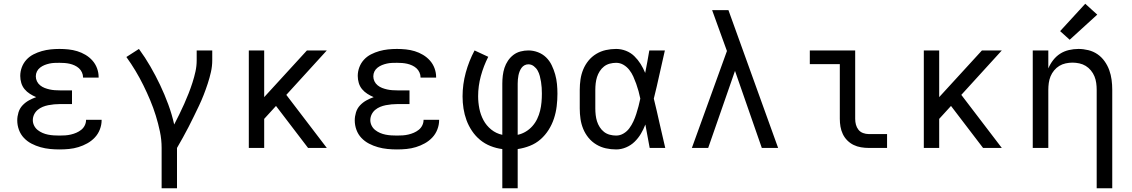

<svg xmlns="http://www.w3.org/2000/svg" viewBox="-20 -789 6040 1024"><path d="M297 8Q272 8 246.5 5.5Q221 3 196 -4Q171 -11 148 -23Q125 -35 107.5 -53.5Q90 -72 81 -96.5Q72 -121 72 -147Q72 -168 78.5 -189.5Q85 -211 100 -227Q115 -243 134 -253.5Q153 -264 173 -271Q156 -278 139.5 -288.5Q123 -299 111 -313.5Q99 -328 93.5 -346.5Q88 -365 88 -384Q88 -408 96.5 -430.5Q105 -453 121 -470.5Q137 -488 158.5 -499Q180 -510 203 -516.5Q226 -523 249.5 -525.5Q273 -528 297 -528Q321 -528 345 -525.5Q369 -523 392 -516Q415 -509 436 -496.5Q457 -484 473 -466Q489 -448 497.5 -425Q506 -402 506 -378Q506 -377 506 -376.5Q506 -376 506 -375H423Q423 -375 423 -375.5Q423 -376 423 -376Q423 -390 417 -403Q411 -416 401 -425Q391 -434 378 -440Q365 -446 351.5 -449Q338 -452 324.5 -453Q311 -454 297 -454Q284 -454 270.5 -453.5Q257 -453 243.5 -450Q230 -447 217.5 -442Q205 -437 194 -428.5Q183 -420 177 -408Q171 -396 171 -382Q171 -368 177 -355.5Q183 -343 194 -334Q205 -325 218 -320Q231 -315 244.5 -312Q258 -309 272 -308Q286 -307 300 -307H364V-234H300Q284 -234 268.5 -232.5Q253 -231 237.5 -228Q222 -225 207.5 -219Q193 -213 181 -203Q169 -193 162 -178.5Q155 -164 155 -148Q155 -148 155 -148Q155 -148 155 -148Q155 -133 162 -119Q169 -105 181 -95.5Q193 -86 207 -80Q221 -74 236 -71Q251 -68 266.5 -67Q282 -66 297 -66Q313 -66 328 -67Q343 -68 358 -71.5Q373 -75 387 -81Q401 -87 413 -96.5Q425 -106 432 -120Q439 -134 439 -150Q439 -150 439 -150Q439 -150 439 -150H522Q522 -149 522 -149Q522 -149 522 -148Q522 -123 512.5 -98.5Q503 -74 485.5 -55.5Q468 -37 445.5 -24.5Q423 -12 398.5 -4.5Q374 3 348.5 5.5Q323 8 297 8Z M842 215V0Q842 -44 833 -87Q824 -130 811 -172Q798 -214 781 -254.5Q764 -295 744.5 -334.5Q725 -374 702.5 -411.5Q680 -449 654 -485L721 -528Q754 -483 782 -434.5Q810 -386 834 -335.5Q858 -285 877.5 -232Q897 -179 909 -125Q923 -152 936.5 -179.5Q950 -207 962.5 -235Q975 -263 986 -291Q997 -319 1006.5 -348.5Q1016 -378 1022.5 -407.5Q1029 -437 1029 -468V-520H1112V-468Q1112 -436 1105 -405Q1098 -374 1088 -343.5Q1078 -313 1066.5 -283.5Q1055 -254 1041.5 -225.5Q1028 -197 1014 -168.5Q1000 -140 985.5 -111.5Q971 -83 955.5 -55.5Q940 -28 924 0V215Z M1307 0V-520H1389V-271L1617 -520H1723L1507 -283L1723 0H1623L1452 -224L1389 -155V0Z M2097 8Q2072 8 2046.5 5.5Q2021 3 1996 -4Q1971 -11 1948 -23Q1925 -35 1907.5 -53.5Q1890 -72 1881 -96.5Q1872 -121 1872 -147Q1872 -168 1878.5 -189.5Q1885 -211 1900 -227Q1915 -243 1934 -253.5Q1953 -264 1973 -271Q1956 -278 1939.5 -288.5Q1923 -299 1911 -313.5Q1899 -328 1893.5 -346.5Q1888 -365 1888 -384Q1888 -408 1896.5 -430.5Q1905 -453 1921 -470.5Q1937 -488 1958.5 -499Q1980 -510 2003 -516.5Q2026 -523 2049.5 -525.5Q2073 -528 2097 -528Q2121 -528 2145 -525.5Q2169 -523 2192 -516Q2215 -509 2236 -496.5Q2257 -484 2273 -466Q2289 -448 2297.5 -425Q2306 -402 2306 -378Q2306 -377 2306 -376.5Q2306 -376 2306 -375H2223Q2223 -375 2223 -375.5Q2223 -376 2223 -376Q2223 -390 2217 -403Q2211 -416 2201 -425Q2191 -434 2178 -440Q2165 -446 2151.5 -449Q2138 -452 2124.5 -453Q2111 -454 2097 -454Q2084 -454 2070.5 -453.5Q2057 -453 2043.5 -450Q2030 -447 2017.5 -442Q2005 -437 1994 -428.5Q1983 -420 1977 -408Q1971 -396 1971 -382Q1971 -368 1977 -355.5Q1983 -343 1994 -334Q2005 -325 2018 -320Q2031 -315 2044.5 -312Q2058 -309 2072 -308Q2086 -307 2100 -307H2164V-234H2100Q2084 -234 2068.5 -232.5Q2053 -231 2037.5 -228Q2022 -225 2007.5 -219Q1993 -213 1981 -203Q1969 -193 1962 -178.5Q1955 -164 1955 -148Q1955 -148 1955 -148Q1955 -148 1955 -148Q1955 -133 1962 -119Q1969 -105 1981 -95.5Q1993 -86 2007 -80Q2021 -74 2036 -71Q2051 -68 2066.5 -67Q2082 -66 2097 -66Q2113 -66 2128 -67Q2143 -68 2158 -71.5Q2173 -75 2187 -81Q2201 -87 2213 -96.5Q2225 -106 2232 -120Q2239 -134 2239 -150Q2239 -150 2239 -150Q2239 -150 2239 -150H2322Q2322 -149 2322 -149Q2322 -149 2322 -148Q2322 -123 2312.5 -98.5Q2303 -74 2285.5 -55.5Q2268 -37 2245.5 -24.5Q2223 -12 2198.5 -4.5Q2174 3 2148.5 5.5Q2123 8 2097 8Z M2659 215V6Q2627 2 2596.5 -10Q2566 -22 2541 -42.5Q2516 -63 2497.5 -90.5Q2479 -118 2468 -148Q2457 -178 2452 -210Q2447 -242 2447 -275Q2447 -339 2464 -401.5Q2481 -464 2511 -520L2584 -486Q2559 -437 2544.5 -383.5Q2530 -330 2530 -276Q2530 -243 2536.5 -210Q2543 -177 2558.5 -148Q2574 -119 2600 -98Q2626 -77 2659 -70V-343Q2659 -364 2661.5 -385.5Q2664 -407 2670.5 -427Q2677 -447 2689 -465Q2701 -483 2718 -496Q2735 -509 2756 -514.5Q2777 -520 2798 -520Q2824 -520 2849 -510.5Q2874 -501 2892.5 -483Q2911 -465 2922.5 -441Q2934 -417 2941 -392Q2948 -367 2950.5 -341Q2953 -315 2953 -289Q2953 -256 2949 -222.5Q2945 -189 2934.5 -157Q2924 -125 2906 -96.5Q2888 -68 2863 -46Q2838 -24 2806.5 -11.5Q2775 1 2741 6V215ZM2741 -70Q2764 -75 2784 -87Q2804 -99 2819.5 -116.5Q2835 -134 2845 -155Q2855 -176 2860.5 -198.5Q2866 -221 2868 -244Q2870 -267 2870 -290Q2870 -306 2869 -321.5Q2868 -337 2865.5 -352.5Q2863 -368 2859 -383.5Q2855 -399 2847.5 -412.5Q2840 -426 2827 -436Q2814 -446 2798 -446Q2787 -446 2777.5 -441Q2768 -436 2761.5 -427Q2755 -418 2751 -407.5Q2747 -397 2745 -386.5Q2743 -376 2742 -365Q2741 -354 2741 -343Z M3266 8Q3238 8 3211 2Q3184 -4 3160 -18.5Q3136 -33 3118.5 -54.5Q3101 -76 3090.5 -101.5Q3080 -127 3076 -154.5Q3072 -182 3072 -210V-310Q3072 -338 3076 -365.5Q3080 -393 3090.5 -418.5Q3101 -444 3118.5 -465.5Q3136 -487 3160 -501.5Q3184 -516 3211 -522Q3238 -528 3266 -528Q3293 -528 3318.5 -518Q3344 -508 3363 -489.5Q3382 -471 3396.5 -448Q3411 -425 3421 -400Q3427 -430 3432.5 -460Q3438 -490 3443 -520H3526Q3511 -456 3497 -391.5Q3483 -327 3467 -263Q3483 -198 3497.5 -132Q3512 -66 3528 0H3445Q3439 -31 3433.5 -62Q3428 -93 3422 -125Q3412 -99 3398 -75.5Q3384 -52 3364.5 -33Q3345 -14 3319 -3Q3293 8 3266 8ZM3266 -66Q3287 -66 3305.5 -77Q3324 -88 3336.5 -105Q3349 -122 3358 -141.5Q3367 -161 3373.5 -181.5Q3380 -202 3385.5 -222.5Q3391 -243 3395 -263Q3391 -283 3385.5 -303Q3380 -323 3373 -342.5Q3366 -362 3357.5 -381Q3349 -400 3336 -416.5Q3323 -433 3305 -443.5Q3287 -454 3266 -454Q3249 -454 3232 -449.5Q3215 -445 3201.5 -434.5Q3188 -424 3178.5 -409Q3169 -394 3164 -378Q3159 -362 3157 -344.5Q3155 -327 3155 -310V-210Q3155 -193 3157 -175.5Q3159 -158 3164 -142Q3169 -126 3178.5 -111Q3188 -96 3201.5 -85.5Q3215 -75 3232 -70.5Q3249 -66 3266 -66Z M3670 0 3857 -517 3829 -594Q3816 -629 3803.5 -664.5Q3791 -700 3778 -735H3865L4130 0H4043L3900 -411L3757 0Z M4613 0Q4593 0 4572 -3.5Q4551 -7 4532.5 -16Q4514 -25 4499 -40Q4484 -55 4475 -74Q4466 -93 4462.5 -113.5Q4459 -134 4459 -155V-447H4299V-520H4541V-155Q4541 -139 4545 -124Q4549 -109 4558.5 -97Q4568 -85 4583 -79.5Q4598 -74 4613 -74H4711V0Z M4907 0V-520H4989V-271L5217 -520H5323L5107 -283L5323 0H5223L5052 -224L4989 -155V0Z M5829 215V-310Q5829 -328 5826.5 -346.5Q5824 -365 5817 -382Q5810 -399 5798 -413.5Q5786 -428 5770.5 -437.5Q5755 -447 5736.5 -451Q5718 -455 5700 -455Q5682 -455 5663.5 -451Q5645 -447 5629.5 -437.5Q5614 -428 5602 -413.5Q5590 -399 5583 -382Q5576 -365 5573.5 -346.5Q5571 -328 5571 -310V0H5488V-520H5571V-424Q5581 -448 5597 -468.5Q5613 -489 5634 -502.5Q5655 -516 5680.5 -522Q5706 -528 5732 -528Q5758 -528 5784.5 -521.5Q5811 -515 5833 -500Q5855 -485 5871 -462.5Q5887 -440 5896 -415Q5905 -390 5908.5 -363.5Q5912 -337 5912 -310V215ZM5685 -577 5634 -623 5768 -769 5832 -711Z"/></svg>

Font: Iosevka Custom Extended
Style: Regular
Weight: 400
Width: 7
Monospace: yes
Designer: Belleve Invis
Foundry: Belleve Invis
Version: Version 11.2.4; ttfautohint (v1.8.4)